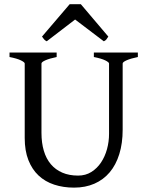

<svg xmlns="http://www.w3.org/2000/svg" viewBox="-20 -860 694 895"><path d="M622.6 -594.2Q589.4 -587.4 570.6 -579.1Q551.8 -570.8 551.8 -564V-255.9Q551.8 -191.9 536.1 -141.6Q520.5 -91.3 491.2 -56.6Q461.9 -22 419.9 -3.7Q377.9 14.6 325.2 14.6Q274.9 14.6 232.7 0.7Q190.4 -13.2 159.9 -41.7Q129.4 -70.3 112.3 -113.8Q95.2 -157.2 95.2 -216.8V-564Q95.2 -569.8 77.4 -578.6Q59.6 -587.4 24.4 -594.2V-615.2H244.1V-594.2Q210.9 -587.4 192.1 -579.1Q173.3 -570.8 173.3 -564V-241.2Q173.3 -194.3 184.3 -157.2Q195.3 -120.1 217 -94.5Q238.8 -68.8 270.5 -55.2Q302.2 -41.5 344.2 -41.5Q378.9 -41.5 405.8 -58.3Q432.6 -75.2 450.9 -102.5Q469.2 -129.9 478.8 -164.8Q488.3 -199.7 488.3 -235.8V-564Q488.3 -569.8 470.5 -578.6Q452.6 -587.4 417.5 -594.2V-615.2H622.6ZM484.9 -689.5Q479 -680.2 475.6 -675.8Q472.2 -671.4 463.9 -667.5L330.1 -769L197.8 -667.5Q193.8 -669.4 191.2 -671.4Q188.5 -673.3 186.3 -675.8Q184.1 -678.2 181.6 -681.6Q179.2 -685.1 175.8 -689.5L304.7 -840.3H356.9Z"/></svg>

Font: Gentium Plus APac
Style: Regular
Weight: 400
Designer: J. Victor Gaultney, Annie Olsen, Iska Routamaa, Becca Hirsbrunner
Foundry: SIL International
Version: Version 5.000